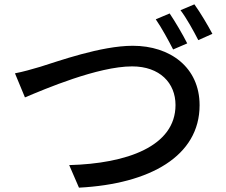

<svg xmlns="http://www.w3.org/2000/svg" viewBox="-20 -855 1040 885"><path d="M49 -517 95 -406C185 -444 431 -549 589 -549C717 -549 789 -472 789 -371C789 -180 564 -101 299 -94L344 10C672 -7 900 -136 900 -370C900 -545 764 -644 592 -644C445 -644 246 -572 165 -547C128 -536 86 -524 49 -517ZM762 -793 698 -766C725 -727 757 -668 778 -627L843 -655C823 -695 787 -756 762 -793ZM876 -835 812 -808C840 -771 872 -713 894 -670L959 -699C940 -735 903 -798 876 -835Z"/></svg>

Font: GenYoGothic2 TW M
Style: Regular
Weight: 500
Version: Version 2.100;PS 2.1;hotconv 16.6.51;makeotf.lib2.5.65220 DE